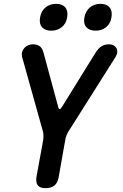

<svg xmlns="http://www.w3.org/2000/svg" viewBox="-20 -971 640 1001"><path d="M218 10Q189 10 177.5 -4Q166 -18 170 -48L205 -240Q207 -254 206.5 -267Q206 -280 202 -292L95 -675Q92 -689 95.5 -700.5Q99 -712 107 -721Q115 -730 127 -735Q139 -740 151 -740Q173 -740 186.5 -730.5Q200 -721 207 -696L283 -415Q286 -402 291 -402Q296 -402 304 -415L478 -696Q494 -721 510.5 -730.5Q527 -740 549 -740Q561 -740 571 -735Q581 -730 586.5 -721Q592 -712 591.5 -700.5Q591 -689 583 -675L341 -292Q333 -280 327.5 -267Q322 -254 320 -240L286 -48Q281 -18 264 -4Q247 10 218 10ZM478 -811Q446 -811 430 -829.5Q414 -848 420 -880Q426 -913 448.5 -932Q471 -951 504 -951Q536 -951 551.5 -932Q567 -913 561 -880Q556 -848 533.5 -829.5Q511 -811 478 -811ZM247 -811Q215 -811 199 -829.5Q183 -848 189 -880Q194 -913 217 -932Q240 -951 272 -951Q305 -951 320.5 -932Q336 -913 330 -880Q325 -848 302 -829.5Q279 -811 247 -811Z"/></svg>

Font: Maple Mono NL SemiBold
Style: Italic
Weight: 600
Italic angle: -10°
Monospace: yes
Designer: subframe7536
Version: Version 7.000